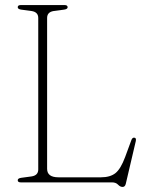

<svg xmlns="http://www.w3.org/2000/svg" viewBox="-20 -720 582 758"><path d="M233 -682 192 -676.5Q166 -672.5 166 -649V-53.5Q166 -20 211 -20H378.5Q415 -20 435.8 -36.5Q456.5 -53 474 -100L498.5 -166.5Q502.5 -177.5 510 -176.5Q519 -176 516 -162.5L476.5 6Q473.5 18 464 18Q454.5 18 446 9Q437.5 0 422 0H62Q50 0 50 -8.5Q50 -16 63.5 -18L104.5 -23.5Q131 -27.5 131 -51V-649Q131 -672.5 104.5 -676.5L63.5 -682Q50 -684 50 -691.5Q50 -700 62 -700H235Q247 -700 247 -691.5Q247 -684 233 -682Z"/></svg>

Font: Fraunces 72pt Soft Thin
Style: Regular
Weight: 100
Version: Version 1.000;[b76b70a41]